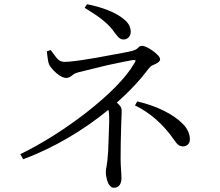

<svg xmlns="http://www.w3.org/2000/svg" viewBox="-20 -835 1040 909"><path d="M381 -798 392 -815C459 -802 527 -778 568 -743C589 -726 599 -706 599 -683C599 -666 586 -648 565 -648C544 -648 534 -666 515 -691C486 -730 441 -761 381 -798ZM202 -592 220 -598C228 -587 237 -575 247 -562C257 -549 270 -542 285 -542C308 -542 355 -548 408 -557C435 -561 461 -566 487 -571C513 -576 537 -580 558 -584C600 -592 623 -596 634 -609C639 -615 645 -618 652 -618C669 -618 701 -599 722 -579C733 -569 738 -561 738 -554C738 -542 721 -534 705 -527C697 -524 691 -519 687 -514C644 -457 593 -402 533 -349C548 -337 556 -326 556 -311C556 -303 556 -292 555 -277C554 -262 554 -240 553 -211C552 -181 551 -138 551 -83C551 -67 552 -51 553 -34C554 -17 555 -2 555 9C555 30 547 54 519 54C502 54 490 34 485 10C482 -1 481 -11 481 -19C481 -28 482 -37 484 -44C487 -59 490 -86 492 -118C493 -134 493 -152 494 -171C495 -190 495 -210 496 -229C497 -248 497 -263 497 -276C497 -293 496 -306 493 -315C376 -219 237 -136 90 -81L76 -105C177 -154 290 -225 391 -304C492 -383 576 -465 617 -537C624 -548 623 -551 614 -551C613 -551 613 -551 613 -551C612 -551 611 -551 610 -551C591 -548 542 -538 487 -526C432 -513 379 -500 352 -493C341 -490 333 -487 328 -483C316 -474 309 -466 293 -466C276 -466 252 -482 233 -502C214 -522 209 -533 206 -558C204 -570 203 -581 202 -592ZM619 -336 630 -355C719 -334 799 -296 845 -249C868 -226 879 -201 879 -174C879 -157 866 -142 847 -142C830 -142 819 -150 804 -173C755 -244 692 -301 619 -336Z"/></svg>

Font: CJK Symbols
Style: Regular
Weight: 400
Designer: Ryoko NISHIZUKA 西塚涼子 (kana & ideographs); Frank Grießhammer (serif-style Latin); Paul D. Hunt (sans serif–style Latin); 
Foundry: Unicode
Version: Version 2.000;hotconv 1.1.0;makeotfexe 2.6.0